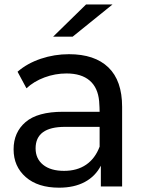

<svg xmlns="http://www.w3.org/2000/svg" viewBox="-20 -838 649 863"><path d="M218.9 -673.3 366.7 -817.8H485.6L306.7 -673.3ZM528.9 -357.8V0H433.3V-93.3Q408.9 -45.6 361.1 -20Q313.3 5.6 245.6 5.6Q150 5.6 95.6 -42.2Q41.1 -90 41.1 -166.7Q41.1 -243.3 95 -289.4Q148.9 -335.6 263.3 -335.6H427.8Q427.8 -352.2 425.6 -383.3Q420 -444.4 382.8 -476.1Q345.6 -507.8 278.9 -507.8Q227.8 -507.8 180 -490Q132.2 -472.2 98.9 -441.1L58.9 -515.6Q102.2 -553.3 163.3 -573.9Q224.4 -594.4 290 -594.4Q405.6 -594.4 467.2 -535Q528.9 -475.6 528.9 -357.8ZM427.8 -178.9V-267.8H272.2Q140 -267.8 140 -171.1Q140 -124.4 173.9 -97.2Q207.8 -70 267.8 -70Q326.7 -70 367.2 -97.8Q407.8 -125.6 427.8 -178.9Z"/></svg>

Font: Paperlogy 5 Medium
Style: Regular
Weight: 500
Designer: redesigned by Lee Juim, glyphs from Gmarket Sans & Montserrat
Foundry: PT&
Version: Version 1.001